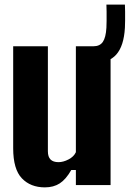

<svg xmlns="http://www.w3.org/2000/svg" viewBox="-20 -800 561 830"><path d="M174 10Q112 10 74.5 -29.2Q37 -68.5 37 -159V-600H187V-146Q187 -122 198.5 -110.5Q210 -99 233 -99Q253.5 -99 276.2 -110.8Q299 -122.5 308 -142V-600H458V0H308V-65H288Q265 -24.5 238.2 -7.2Q211.5 10 174 10ZM384 -527Q380.5 -527 374.8 -527.2Q369 -527.5 360 -529V-600Q371.5 -600 376 -600Q380.5 -600 384 -600Q411.5 -600 424.5 -618.8Q437.5 -637.5 440 -680Q440.5 -689.5 440.8 -709.8Q441 -730 440.8 -750.2Q440.5 -770.5 440 -780H520Q520.5 -770.5 520.8 -750.2Q521 -730 520.8 -709.8Q520.5 -689.5 520 -680Q515.5 -601 482.5 -564Q449.5 -527 384 -527Z"/></svg>

Font: Big Shoulders Display Thin Black
Style: Regular
Weight: 900
Version: Version 2.002